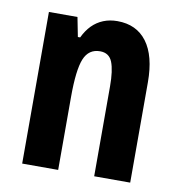

<svg xmlns="http://www.w3.org/2000/svg" viewBox="-68 -619 636 682"><g transform="rotate(10 250.5 -278.5)"><path d="M301.8 -557.1Q371.1 -557.1 408.4 -507.1Q445.8 -457 445.8 -361.8V0H315.9V-324.2Q315.9 -381.8 304.2 -411.4Q292.5 -440.9 259.8 -440.9Q218.8 -440.9 202.4 -400.9Q186 -360.8 186 -263.2V0H56.2V-546.9H159.2L172.9 -477.1H181.2Q193.4 -502.9 210.9 -520.8Q228.5 -538.6 251.5 -547.9Q274.4 -557.1 301.8 -557.1Z"/></g></svg>

Font: Open Sans Condensed
Style: Regular
Weight: 400
Width: 3
Designer: Monotype Design Team
Foundry: Monotype Imaging Inc.
Version: Version 3.000